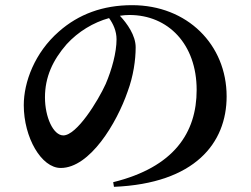

<svg xmlns="http://www.w3.org/2000/svg" viewBox="-20 -720 970 743"><path d="M418 -15 421 3C734 -10 857 -166 857 -347C857 -547 705 -700 491 -700C378 -700 284 -665 208 -598C114 -516 72 -402 72 -313C72 -188 140 -70 215 -70C328 -70 432 -244 474 -366C496 -425 505 -488 505 -537C505 -583 472 -629 444 -659C456 -661 469 -662 481 -662C631 -662 741 -549 741 -372C741 -206 653 -73 418 -15ZM402 -650C418 -628 431 -600 431 -568C431 -517 413 -451 389 -395C359 -329 277 -196 225 -196C186 -196 154 -267 154 -343C154 -422 184 -487 238 -549C283 -598 341 -633 402 -650Z"/></svg>

Font: GenRyuMin2 TW B
Style: Regular
Weight: 700
Version: Version 2.100;PS 2.1;hotconv 16.6.51;makeotf.lib2.5.65220 DE